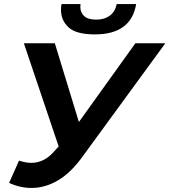

<svg xmlns="http://www.w3.org/2000/svg" viewBox="-20 -914 837 949"><path d="M74 -120Q109 -109 135 -109Q168 -109 197.5 -124.5Q227 -140 256 -175L270 -190L98 -700H251L370 -311L649 -700H797L385 -136Q328 -58 265 -21.5Q202 15 136 15Q79 15 25 -10ZM449 -744Q357 -744 319.2 -778.5Q281.5 -813 281.5 -865Q281.5 -879 284 -894H378Q377 -886.5 377 -880Q377 -853 395.5 -835Q414 -817 456 -817Q496 -817 522.5 -836.5Q549 -856 557 -894H653Q628 -744 449 -744Z"/></svg>

Font: Argentum Sans Medium
Style: Italic
Weight: 500
Italic angle: -11°
Designer: Julieta Ulanovsky (font), Cristiano Sobral (main changes and remaster)
Foundry: Julieta Ulanovsky (font), Cristiano Sobral (main changes and remaster)
Version: Version 2.007;June 15, 2022;FontCreator 14.0.0.2814 64-bit; 